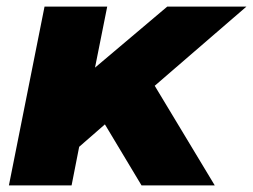

<svg xmlns="http://www.w3.org/2000/svg" viewBox="-20 -562 767 582"><path d="M449 -302 631 0H409L298 -185L220 -117L197 0H7L115 -542H305L268 -357L487 -542H727Z"/></svg>

Font: Idrija
Style: Italic
Weight: 800
Italic angle: -11.3°
Designer: Julieta Ulanovsky
Foundry: Julieta Ulanovsky
Version: Version 7.200